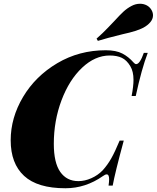

<svg xmlns="http://www.w3.org/2000/svg" viewBox="-20 -990 836 1024"><path d="M704 -478H682Q692 -531 692 -564Q692 -609 675 -637Q656 -669 630 -681.5Q604 -694 565 -694Q487 -694 418 -629Q349 -564 308 -455Q267 -346 267 -223Q267 -122 301.5 -73Q336 -24 398 -24Q432 -24 467 -39.5Q502 -55 528 -82Q554 -111 573.5 -145.5Q593 -180 618 -240H640Q593 -67 581 0H559Q562 -21 562 -34Q562 -60 549 -60Q541 -60 529 -51Q436 14 329 14Q180 14 108.5 -52Q37 -118 37 -242Q37 -362 103 -473Q169 -584 285.5 -653Q402 -722 544 -722Q599 -722 632.5 -704.5Q666 -687 692 -657Q700 -648 706 -648Q726 -648 747 -708H768Q735 -622 704 -478ZM590 -878Q619 -910 638.5 -928Q658 -946 681 -958Q703 -970 727 -970Q746 -970 762.5 -961.5Q779 -953 789 -935Q796 -922 796 -908Q796 -889 782 -872Q768 -855 744 -842Q710 -824 636 -808Q546 -786 502 -772L495 -784Q529 -814 556 -842.5Q583 -871 590 -878Z"/></svg>

Font: Playfair Display SC Black
Style: Italic
Weight: 900
Italic angle: -14°
Designer: Claus Eggers Sørensen
Foundry: Claus Eggers Sørensen
Version: Version 1.200; ttfautohint (v1.6)